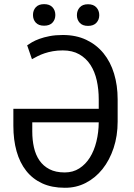

<svg xmlns="http://www.w3.org/2000/svg" viewBox="-20 -888 640 918"><path d="M280.3 -720.7Q343.8 -720.7 392.6 -697.5Q441.4 -674.3 474.9 -633.3Q508.3 -592.3 525.4 -535.9Q542.5 -479.5 542.5 -413.1V-306.6Q542.5 -238.3 523.2 -180.2Q503.9 -122.1 470 -79.6Q436 -37.1 389.9 -13.4Q343.8 10.3 289.6 9.8Q228 9.8 182.1 -11.2Q136.2 -32.2 105.5 -71Q74.7 -109.9 59.3 -164.6Q43.9 -219.2 43.9 -286.6V-367.7H452.1V-413.1Q452.1 -460.9 442.6 -503.4Q433.1 -545.9 412.4 -577.9Q391.6 -609.9 358.9 -628.4Q326.2 -647 280.3 -647Q254.4 -647 232.7 -643.1Q210.9 -639.2 192.9 -633.1Q174.8 -627 159.9 -619.4Q145 -611.8 132.8 -605L109.9 -671.4Q118.2 -677.2 132.6 -685.8Q147 -694.3 168.2 -702.1Q189.5 -710 217.3 -715.3Q245.1 -720.7 280.3 -720.7ZM289.6 -63.5Q329.1 -63.5 359.1 -82.8Q389.2 -102.1 409.7 -134.8Q430.2 -167.5 440.9 -211.2Q451.7 -254.9 452.1 -303.2H134.3V-259.3Q134.3 -218.8 142.3 -183.1Q150.4 -147.5 168.7 -120.8Q187 -94.2 216.6 -78.9Q246.1 -63.5 289.6 -63.5ZM137.7 -816.4Q137.7 -838.4 151.1 -853.3Q164.6 -868.2 190.9 -868.2Q217.3 -868.2 231 -853.3Q244.6 -838.4 244.6 -816.4Q244.6 -794.4 231 -779.8Q217.3 -765.1 190.9 -765.1Q164.6 -765.1 151.1 -779.8Q137.7 -794.4 137.7 -816.4ZM347.7 -815.4Q347.7 -837.4 361.1 -852.5Q374.5 -867.7 400.9 -867.7Q427.2 -867.7 440.9 -852.5Q454.6 -837.4 454.6 -815.4Q454.6 -793.9 440.9 -779.1Q427.2 -764.2 400.9 -764.2Q374.5 -764.2 361.1 -779.1Q347.7 -793.9 347.7 -815.4Z"/></svg>

Font: Roboto Mono
Style: Regular
Weight: 400
Designer: Google
Version: Version 2.000985; 2015; ttfautohint (v1.3)